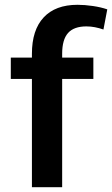

<svg xmlns="http://www.w3.org/2000/svg" viewBox="-20 -780 467 800"><path d="M113 -556Q113 -655 162 -707.5Q211 -760 303 -760Q333 -760 367 -755Q401 -750 427 -741L411 -657Q394 -663 376 -666.5Q358 -670 340 -670Q288 -670 263.5 -642.5Q239 -615 239 -556V0H113ZM25 -540H369V-451H25Z"/></svg>

Font: Pathway Extreme 28pt SemiBold
Style: Regular
Weight: 600
Designer: Eduardo Rodriguez Tunni
Foundry: Eduardo Rodriguez Tunni
Version: Version 1.001;gftools[0.9.26]